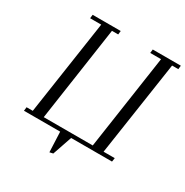

<svg xmlns="http://www.w3.org/2000/svg" viewBox="-189 -856 1108 1148"><g transform="rotate(30 365.5 -281.5)"><path d="M53.2 0 56.2 -25.9H99.1L195.8 -676.8H119.1L122.1 -702.1H315.9L313 -676.8H270L174.8 -25.9H513.2L608.9 -676.8H534.2L537.1 -702.1H731L728 -676.8H685.1L587.9 -25.9H665L661.1 0H378.9L333 133.8L309.1 139.2L303.2 0Z"/></g></svg>

Font: Dehuti Alt
Style: Italic
Weight: 400
Version: Version 1.2